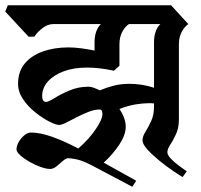

<svg xmlns="http://www.w3.org/2000/svg" viewBox="-38 -659 767 733"><path d="M645 -203Q645 -171 634 -147Q623 -123 612 -106.5Q601 -90 601 -78Q601 -67 614.5 -53Q628 -39 645.5 -26Q663 -13 675 -5L659 17Q647 10 622 -7Q597 -24 570.5 -45.5Q544 -67 525 -88Q506 -109 506 -123Q506 -138 517 -155.5Q528 -173 539 -196.5Q550 -220 550 -252V-264Q545 -265 540 -265Q535 -265 530 -265Q508 -265 480 -260.5Q452 -256 418 -243Q429 -227 435.5 -209.5Q442 -192 442 -175Q442 -144 417.5 -107Q393 -70 358 -38L482 31L467 54L310 -29Q277 -46 255 -50.5Q233 -55 222 -55Q214 -55 202.5 -45Q191 -35 178.5 -24.5Q166 -14 153 -14Q139 -14 117.5 -21.5Q96 -29 75 -41Q54 -53 39.5 -66Q25 -79 25 -89Q25 -102 33.5 -117Q42 -132 55 -142.5Q68 -153 80 -153Q115 -153 160.5 -137Q206 -121 261 -92Q301 -127 327 -165Q353 -203 353 -224Q353 -241 342 -241Q323 -241 300 -232Q277 -223 255 -211.5Q233 -200 215 -191Q197 -182 188 -182Q176 -182 151 -194.5Q126 -207 98 -229Q70 -251 50.5 -279.5Q31 -308 31 -339Q31 -386 56.5 -416.5Q82 -447 125.5 -462.5Q169 -478 223 -478Q247 -478 272.5 -474.5Q298 -471 323 -466V-497Q323 -543 347 -567H165Q144 -567 124 -551.5Q104 -536 93 -519H71L-18 -615L-8 -639H615L681 -567Q666 -557 655.5 -537Q645 -517 645 -490ZM397 -389Q342 -401 294 -401Q243 -401 204.5 -386.5Q166 -372 144.5 -347.5Q123 -323 123 -293Q123 -270 138 -270Q147 -270 170 -284.5Q193 -299 227 -313.5Q261 -328 300 -328Q309 -328 320 -324Q331 -320 343 -314Q369 -325 396.5 -332Q424 -339 455 -339Q505 -339 550 -324V-497Q550 -543 574 -567H454Q439 -557 428.5 -537Q418 -517 418 -490V-408Z"/></svg>

Font: Jaini Purva
Style: Regular
Weight: 400
Designer: Maithili Shingre, Girish Dalvi (Devanagari), Taresh Vohra (Latin)
Foundry: Ek Type
Version: Version 2.000; ttfautohint (v1.8.4.7-5d5b)